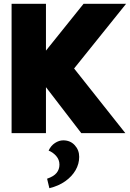

<svg xmlns="http://www.w3.org/2000/svg" viewBox="-20 -701 687 1011"><path d="M41 0V-681H222V0ZM408 0 159 -324V-356L420 -681H644L357 -324V-357L640 0ZM240 290 228 240Q263 228 278 209.5Q293 191 293 166Q293 140 276 120.5Q259 101 236 92Q248 66 269.5 52Q291 38 313 38Q350 38 373.5 63.5Q397 89 397 125Q397 162 378 195Q359 228 324 253Q289 278 240 290Z"/></svg>

Font: Gabarito Black
Style: Regular
Weight: 900
Designer: Leandro Assis / Alvaro Franca / Felipe Casaprima
Foundry: Naipe Foundry
Version: Version 1.000